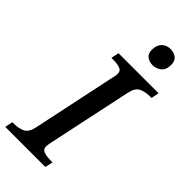

<svg xmlns="http://www.w3.org/2000/svg" viewBox="-312 -983 1037 1037"><g transform="rotate(45 206.5 -464.5)"><path d="M-22 0 -13 -45H0Q33 -45 60 -57Q87 -69 97 -114L200 -601Q205 -619 205 -631Q205 -655 184.5 -662Q164 -669 133 -669H120L129 -714H435L426 -669H413Q379 -669 352.5 -657Q326 -645 316 -600L213 -115Q212 -107 210 -98Q208 -89 208 -83Q208 -59 228.5 -52Q249 -45 281 -45H294L284 0ZM305 -798Q278 -798 260.5 -812Q243 -826 243 -855Q243 -890 262.5 -909.5Q282 -929 312 -929Q338 -929 356.5 -915Q375 -901 375 -871Q375 -832 353 -815Q331 -798 305 -798Z"/></g></svg>

Font: Noto Serif Medium
Style: Italic
Weight: 500
Italic angle: -12°
Designer: Monotype Design Team
Foundry: Monotype Imaging Inc.
Version: Version 2.014; ttfautohint (v1.8.4.7-5d5b)